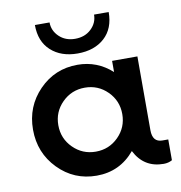

<svg xmlns="http://www.w3.org/2000/svg" viewBox="-82 -801 836 887"><g transform="rotate(-10 336.0 -357.5)"><path d="M312.5 -561.2Q235 -561.2 187.5 -604.4Q140 -647.5 140 -725H208.8Q208.8 -686.2 238.1 -658.1Q267.5 -630 312.5 -630Q358.8 -630 388.1 -658.1Q417.5 -686.2 417.5 -725H486.2Q486.2 -647.5 438.8 -604.4Q391.2 -561.2 312.5 -561.2ZM627.5 -97.5H655V0Q637.5 10 615 10Q522.5 10 480 -73.8Q410 10 301.2 10Q195 10 121.2 -65.6Q47.5 -141.2 47.5 -250Q47.5 -358.8 121.2 -434.4Q195 -510 301.2 -510Q393.8 -510 462.5 -447.5V-500H581.2V-153.8Q581.2 -97.5 627.5 -97.5ZM210 -143.8Q253.8 -100 316.2 -100Q378.8 -100 422.5 -143.8Q466.2 -187.5 466.2 -250Q466.2 -312.5 422.5 -356.2Q378.8 -400 316.2 -400Q253.8 -400 210 -356.2Q166.2 -312.5 166.2 -250Q166.2 -187.5 210 -143.8Z"/></g></svg>

Font: Now Medium
Style: Regular
Weight: 500
Designer: Alfredo Marco Pradil
Foundry: Alfredo Marco Pradil
Version: Version 1.002;PS 001.002;hotconv 1.0.88;makeotf.lib2.5.64775